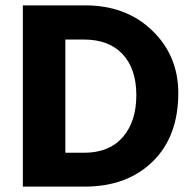

<svg xmlns="http://www.w3.org/2000/svg" viewBox="-20 -694 723 714"><path d="M292 -547H223V-126H293Q386 -126 436.5 -184Q487 -242 487 -340Q487 -438 436 -492.5Q385 -547 292 -547ZM295 0H65V-674H297Q449 -674 546 -580.5Q643 -487 643 -348Q643 -186 547.5 -93Q452 0 295 0Z"/></svg>

Font: Hind Colombo
Style: Bold
Weight: 700
Designer: Jyotish Sonowal, Aditi Pimprikar
Foundry: Indian Type Foundry
Version: Version 1.000;PS 1.0;hotconv 1.0.86;makeotf.lib2.5.63406; tt